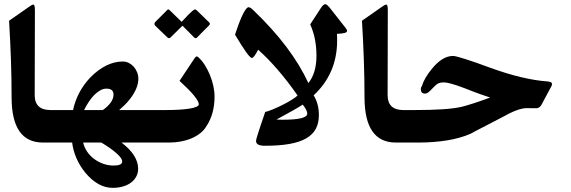

<svg xmlns="http://www.w3.org/2000/svg" viewBox="-20 -760 2763 929"><path d="M292.5 -70.3H187.5Q36.1 -70.3 36.1 -289.6Q36.1 -377.4 33 -469.7Q29.8 -562 23.9 -659.7L117.7 -725.1Q134.3 -737.8 141.6 -737.8Q148.9 -737.8 148.9 -710.4L147.9 -299.8Q147.9 -227.5 224.6 -227.5H292.5Z M494.6 -331.1Q480.5 -331.1 466.3 -323.5Q452.1 -315.9 438.2 -302.5Q424.3 -289.1 411.4 -270Q398.4 -251 386.7 -227.5H477.5Q502.4 -245.1 515.9 -264.2Q529.3 -283.2 529.3 -302.7Q529.3 -331.1 494.6 -331.1ZM529.8 41Q571.3 41 571.3 21.5Q571.3 5.9 543.9 -18.3Q516.6 -42.5 470.2 -70.3H382.3Q387.7 -46.9 401.4 -26.6Q415 -6.3 434.8 8.5Q454.6 23.4 479 32.2Q503.4 41 529.8 41ZM794.4 -70.3H567.9Q648.4 -8.8 648.4 56.6Q648.4 76.2 639.9 93Q631.3 109.9 615.5 122.3Q599.6 134.8 576.7 141.8Q553.7 148.9 524.9 148.9Q453.6 148.9 392.1 74.7Q365.2 41.5 349.4 4.4Q333.5 -32.7 329.1 -70.3H264.2V-227.5H333.5Q341.8 -268.6 362.3 -308.6Q382.8 -348.6 416 -384.3Q493.2 -462.4 574.2 -462.4Q589.4 -462.4 603 -455.6Q616.7 -448.7 627 -437.3Q637.2 -425.8 643.3 -410.6Q649.4 -395.5 649.4 -378.9Q649.4 -333.5 609.9 -282.2Q596.7 -265.1 583.3 -252Q569.8 -238.8 556.6 -227.5H794.4Z M1018.1 -293Q1018.1 -252.4 1008.8 -216.8Q999.5 -181.2 979.5 -150.4V-150.9Q968.3 -130.9 949.2 -115.7Q930.2 -100.6 906.5 -90.6Q882.8 -80.6 855.2 -75.4Q827.6 -70.3 799.3 -70.3H766.6V-227.5H780.8Q815.9 -227.5 845.5 -229.2Q875 -231 896.5 -234.4Q918 -237.8 929.9 -243.2Q941.9 -248.5 941.9 -255.4Q941.9 -283.7 848.6 -368.7L923.3 -481Q925.8 -483.4 927.7 -485.1Q929.7 -486.8 932.1 -486.8Q935.5 -486.8 938.5 -483.9Q955.6 -469.2 970 -446.8Q984.4 -424.3 995.1 -398.7Q1005.9 -373 1012 -345.5Q1018.1 -317.9 1018.1 -293ZM992.2 -651.4Q995.6 -647.9 995.6 -644.5Q995.6 -641.1 991.7 -637.2Q977.5 -623 962.6 -608.2Q947.8 -593.3 933.6 -578.6Q930.7 -575.2 926.8 -575.2Q923.8 -575.2 919.4 -578.6Q905.8 -592.8 891.4 -607.2Q877 -621.6 862.8 -635.7L805.2 -578.6Q801.8 -575.2 798.3 -575.2Q794.9 -575.2 790.5 -578.6Q775.4 -592.8 760 -607.7Q744.6 -622.6 730 -636.7Q727.1 -640.6 727.1 -644.5Q727.1 -648.9 731.4 -653.8Q758.8 -682.1 787.1 -709.5Q790.5 -714.4 793.9 -714.4Q798.8 -714.4 802.2 -709.5L858.9 -654.3Q865.7 -661.1 875 -671.4Q884.3 -681.6 893.8 -691.2Q903.3 -700.7 911.4 -707.5Q919.4 -714.4 923.3 -714.4Q928.2 -714.4 932.6 -709.5Z M1466.8 -210.4Q1466.8 -225.6 1444.8 -253.9Q1431.2 -244.6 1399.4 -226.6Q1367.7 -208.5 1317.9 -181.6Q1324.7 -181.2 1332.5 -180.9Q1340.3 -180.7 1348.6 -180.7Q1466.8 -180.7 1466.8 -210.4ZM1651.4 -626Q1655.3 -621.1 1657.5 -616.9Q1659.7 -612.8 1659.2 -610.4Q1659.2 -603.5 1646.5 -600.3Q1633.8 -597.2 1610.4 -596.2V-593.3Q1610.8 -585.4 1611.1 -578.4Q1611.3 -571.3 1611.3 -565.4Q1611.3 -483.9 1582.5 -417.2Q1553.7 -350.6 1497.6 -298.8Q1509.3 -280.3 1516.1 -256.1Q1522.9 -231.9 1522.9 -202.6Q1522.9 -164.6 1508.1 -136.7Q1493.2 -108.9 1461.7 -90.6Q1430.2 -72.3 1380.6 -63.5Q1331.1 -54.7 1261.2 -54.7Q1218.8 -54.7 1218.8 -78.1Q1218.8 -81.1 1220.9 -89.4Q1223.1 -97.7 1228.3 -113.8Q1233.4 -129.9 1241.9 -155.5Q1250.5 -181.2 1263.2 -218.3Q1276.9 -221.2 1299.3 -230.5Q1321.8 -239.7 1345.5 -251.5Q1369.1 -263.2 1389.6 -275.9Q1410.2 -288.6 1419.9 -297.9Q1373.5 -364.7 1324.7 -421.4Q1275.9 -478 1229 -519.5Q1208.5 -479.5 1198.7 -479.5Q1191.4 -479.5 1171.4 -507.1Q1151.4 -534.7 1117.2 -592.3Q1124 -613.8 1132.6 -637Q1141.1 -660.2 1149.9 -679.9Q1158.7 -699.7 1167.5 -712.4Q1176.3 -725.1 1182.6 -725.1Q1191.4 -725.1 1206.1 -710.4Q1299.8 -620.6 1366 -532.7Q1432.1 -444.8 1472.2 -357.9Q1511.2 -407.2 1511.2 -490.2Q1511.2 -529.8 1504.4 -566.9Q1497.6 -604 1481 -642.1L1532.2 -720.7Q1544.9 -739.7 1553.2 -739.7Q1558.1 -739.7 1563.2 -735.4Q1568.4 -731 1574.2 -724.1Z M2000 -70.3H1895Q1743.7 -70.3 1743.7 -289.6Q1743.7 -377.4 1740.5 -469.7Q1737.3 -562 1731.4 -659.7L1825.2 -725.1Q1841.8 -737.8 1849.1 -737.8Q1856.4 -737.8 1856.4 -710.4L1855.5 -299.8Q1855.5 -227.5 1932.1 -227.5H2000Z M2600.6 -254.4Q2593.3 -239.3 2577.6 -236.3Q2577.6 -236.8 2527.8 -236.8Q2487.3 -236.8 2409.2 -192.4Q2348.1 -160.2 2310.3 -141.1Q2272.5 -122.1 2256.8 -112.8Q2206.1 -90.8 2142.3 -80.6Q2078.6 -70.3 2004.4 -70.3H1971.7V-227.5H1985.8Q2066.4 -227.5 2124 -231.4Q2181.6 -235.4 2215.8 -243.7Q2236.8 -249 2270.5 -259.8Q2304.2 -270.5 2351.6 -288.1Q2334.5 -293.5 2304.2 -304.2Q2273.9 -314.9 2227.1 -333.5Q2187.5 -348.6 2163.3 -355Q2139.2 -361.3 2129.9 -361.3Q2118.7 -361.3 2111.3 -359.9Q2104 -358.4 2097.9 -355Q2091.8 -351.6 2085.9 -345.7Q2080.1 -339.8 2071.3 -331.1L2060.1 -319.8Q2054.7 -314.5 2048.8 -310.8Q2043 -307.1 2036.1 -307.1Q2016.1 -307.1 2016.1 -329.1Q2016.1 -336.4 2021 -343.3V-342.3Q2032.2 -381.3 2068.4 -425.3Q2119.6 -489.3 2171.9 -489.3Q2184.6 -489.3 2232.2 -474.1Q2279.8 -459 2353.5 -431.6Q2434.6 -402.3 2502.9 -386.2Q2571.3 -370.1 2627 -366.2Q2639.6 -365.2 2645.3 -362.3Q2650.9 -359.4 2650.9 -352.1Q2650.9 -346.7 2644 -335V-335.4Z"/></svg>

Font: XB Zar
Style: Bold
Weight: 700
Designer: Behnam
Foundry: Irmug
Version: Version 8.005 2009